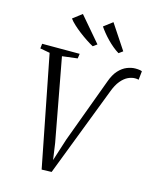

<svg xmlns="http://www.w3.org/2000/svg" viewBox="-142 -1082 965 1186"><g transform="rotate(15 341.0 -489.0)"><path d="M240.5 8.5 101.5 -701 39 -712.5 42.5 -743H282.5L278 -712.5L180.5 -700.5L278.5 -172.5L299 -28.5L282 -30.5L339.5 -210L491.5 -621Q508.5 -669 533.2 -695.8Q558 -722.5 585.8 -733.5Q613.5 -744.5 639 -744.5Q655.5 -744.5 667 -742.5Q678.5 -740.5 681.5 -738L675.5 -682.5Q670.5 -684 665.2 -684.8Q660 -685.5 652.5 -685.5Q631.5 -685.5 608.2 -674.8Q585 -664 563 -637.8Q541 -611.5 524 -565.5L304 6.5ZM538.5 -827.5 513 -809Q493.5 -820.5 474 -836.8Q454.5 -853 436.5 -871.5Q418.5 -890 403.5 -908.5Q388.5 -927 377.5 -943.5L433.5 -986ZM373.5 -827.5 348 -809Q326.5 -820.5 302.5 -836.5Q278.5 -852.5 255 -870.5Q231.5 -888.5 211.8 -906.8Q192 -925 180 -941.5L238 -986Z"/></g></svg>

Font: Merriweather 72pt Light
Style: Italic
Weight: 300
Italic angle: -7.8°
Version: Version 2.101